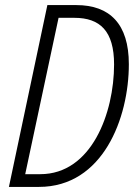

<svg xmlns="http://www.w3.org/2000/svg" viewBox="-20 -734 548 754"><path d="M15 0H133C384 0 486 -270 486 -482C486 -640 411 -714 280 -714H166ZM138 -50H79L210 -664H272C373 -664 428 -612 428 -481C428 -291 340 -50 138 -50Z"/></svg>

Font: Noto Sans Condensed Light
Style: Italic
Weight: 300
Width: 3
Italic angle: -12°
Designer: Monotype Design Team
Foundry: Monotype Imaging Inc.
Version: Version 2.013